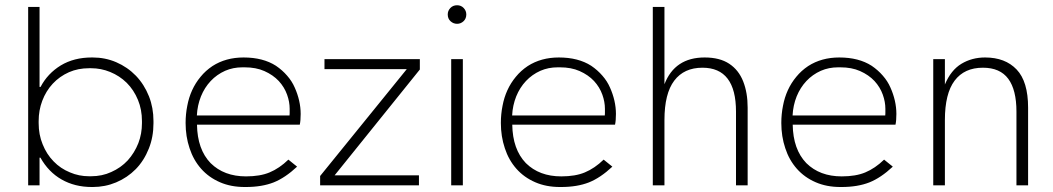

<svg xmlns="http://www.w3.org/2000/svg" viewBox="-20 -724 4112 750"><path d="M342.5 6.5H338.5Q272 6.5 220.5 -23Q169.5 -52 138 -108H134.5V0H90V-697H134.5V-384.5H138.5Q166 -437 217.5 -468.5Q269 -499.5 338.5 -499.5H342Q391 -499.5 434 -481Q478 -462 511 -428Q543.5 -394 562 -347.5Q579.5 -303 579.5 -251V-242.5Q579.5 -189 561.5 -144Q543 -97 510.5 -63.5Q477.5 -30 433.5 -11.5Q390.5 6.5 342.5 6.5ZM335.5 -35.5Q379 -35.5 414.5 -52Q452 -68.5 479 -97.5Q505.5 -127 520.5 -165Q534.5 -201.5 534.5 -243V-251Q534.5 -296 519 -333.5Q503 -372.5 475 -400.5Q447 -428 410 -443Q374.5 -457.5 335.5 -457.5H328Q285 -457.5 249.5 -442Q212.5 -425.5 186 -397Q159.5 -368.5 145 -330Q131 -293 131 -251V-243Q131 -198 146.5 -160.5Q162 -121.5 189.5 -93.5Q216.5 -65.5 253.5 -50.5Q288.5 -35.5 328 -35.5Z M940.5 6.5H936Q882 6.5 839.5 -12Q795.5 -31 765.5 -65Q735.5 -99 720.5 -145Q705 -191 705 -243.5Q705 -278 711.5 -310.5Q717.5 -343 730.5 -371.5Q743.5 -400 763.5 -424Q783 -448 810 -466Q862 -499.5 931.5 -499.5Q1007.5 -499.5 1058 -467Q1083 -450 1101.5 -428.5Q1120.5 -407 1131.5 -381.5Q1142.5 -357 1148.5 -331Q1154.5 -304.5 1154.5 -279Q1154.5 -253 1151 -237H749.5Q751 -140.5 802.5 -87Q855 -35 941 -35Q996 -35 1033 -50.5Q1071.5 -66.5 1106.5 -100.5L1140.5 -73Q1094 -29.5 1049 -11.5Q1003 6.5 940.5 6.5ZM1111 -273Q1111.5 -275.5 1111.5 -281.5V-299Q1111.5 -326 1101.5 -354Q1091 -383.5 1069 -407.5Q1046.5 -431.5 1012.5 -446.5Q980 -461 935.5 -461H927Q890.5 -461 859.5 -447.5Q827 -433 803 -407.5Q779 -382 765 -347.5Q751 -312.5 749 -273Z M1616.5 0H1230.5V-36.5L1569 -454H1247.5V-493H1620V-452.5L1287 -39H1616.5Z M1788 0H1742.5V-493H1788ZM1765.5 -631Q1751 -631 1740 -641Q1729 -651 1729 -667.5Q1729 -682 1739.2 -692.8Q1749.5 -703.5 1765.5 -703.5Q1781 -703.5 1791.2 -692.8Q1801.5 -682 1801.5 -667.5Q1801.5 -651.5 1790.8 -641.2Q1780 -631 1765.5 -631Z M2172 6.5H2167.5Q2113.5 6.5 2071 -12Q2027 -31 1997 -65Q1967 -99 1952 -145Q1936.5 -191 1936.5 -243.5Q1936.5 -278 1943 -310.5Q1949 -343 1962 -371.5Q1975 -400 1995 -424Q2014.5 -448 2041.5 -466Q2093.5 -499.5 2163 -499.5Q2239 -499.5 2289.5 -467Q2314.5 -450 2333 -428.5Q2352 -407 2363 -381.5Q2374 -357 2380 -331Q2386 -304.5 2386 -279Q2386 -253 2382.5 -237H1981Q1982.5 -140.5 2034 -87Q2086.5 -35 2172.5 -35Q2227.5 -35 2264.5 -50.5Q2303 -66.5 2338 -100.5L2372 -73Q2325.5 -29.5 2280.5 -11.5Q2234.5 6.5 2172 6.5ZM2342.5 -273Q2343 -275.5 2343 -281.5V-299Q2343 -326 2333 -354Q2322.5 -383.5 2300.5 -407.5Q2278 -431.5 2244 -446.5Q2211.5 -461 2167 -461H2158.5Q2122 -461 2091 -447.5Q2058.5 -433 2034.5 -407.5Q2010.5 -382 1996.5 -347.5Q1982.5 -312.5 1980.5 -273Z M2900.5 0H2855V-288Q2855 -459.5 2724 -459.5Q2652 -459.5 2613.8 -409Q2575.5 -358.5 2575.5 -255V0H2530V-697H2575.5V-395Q2616 -499.5 2732.5 -499.5Q2791.5 -499.5 2828.5 -475Q2865.5 -450.5 2883 -406.2Q2900.5 -362 2900.5 -303.5Z M3267.5 6.5H3263Q3209 6.5 3166.5 -12Q3122.5 -31 3092.5 -65Q3062.5 -99 3047.5 -145Q3032 -191 3032 -243.5Q3032 -278 3038.5 -310.5Q3044.5 -343 3057.5 -371.5Q3070.5 -400 3090.5 -424Q3110 -448 3137 -466Q3189 -499.5 3258.5 -499.5Q3334.5 -499.5 3385 -467Q3410 -450 3428.5 -428.5Q3447.5 -407 3458.5 -381.5Q3469.5 -357 3475.5 -331Q3481.5 -304.5 3481.5 -279Q3481.5 -253 3478 -237H3076.5Q3078 -140.5 3129.5 -87Q3182 -35 3268 -35Q3323 -35 3360 -50.5Q3398.5 -66.5 3433.5 -100.5L3467.5 -73Q3421 -29.5 3376 -11.5Q3330 6.5 3267.5 6.5ZM3438 -273Q3438.5 -275.5 3438.5 -281.5V-299Q3438.5 -326 3428.5 -354Q3418 -383.5 3396 -407.5Q3373.5 -431.5 3339.5 -446.5Q3307 -461 3262.5 -461H3254Q3217.5 -461 3186.5 -447.5Q3154 -433 3130 -407.5Q3106 -382 3092 -347.5Q3078 -312.5 3076 -273Z M3996 0H3950.5V-288Q3950.5 -373 3918.5 -416.2Q3886.5 -459.5 3819.5 -459.5Q3747 -459.5 3709 -409Q3671 -358.5 3671 -255V0H3625.5V-493H3671V-394Q3694.5 -450 3735.5 -474.8Q3776.5 -499.5 3828 -499.5Q3906.5 -499.5 3951.2 -452.5Q3996 -405.5 3996 -303.5Z"/></svg>

Font: Acari Sans Neue Light
Style: Regular
Weight: 300
Designer: Alfredo Marco Pradil (font), Cristiano Sobral (main changes)
Foundry: Hanken Design Co. (font), Cristiano Sobral (main changes)
Version: Version 2.459;March 19, 2022;FontCreator 14.0.0.2808 64-bit;